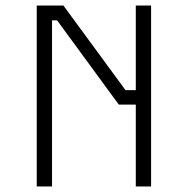

<svg xmlns="http://www.w3.org/2000/svg" viewBox="-20 -670 675 690"><path d="M407 -294H468V0H523V-650H468V-346H431L208 -650H112V0H167V-597H185Z"/></svg>

Font: Grotesk 01 Extrafine
Style: Bold
Weight: 400
Designer: Frank Adebiaye, contributions by Jérémy Landes, Ariel Martín Pérez
Foundry: Velvetyne Type Foundry
Version: Version 3.000;Glyphs 3.1.2 (3150)